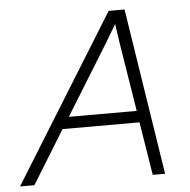

<svg xmlns="http://www.w3.org/2000/svg" viewBox="-89 -709 749 758"><g transform="rotate(-5 285.5 -330.0)"><path d="M486 0 452 -211H147L17 0H-40L369 -660H432L535 0ZM176 -257H445L401 -531L390 -606L347 -534Z"/></g></svg>

Font: Elaine Sans Light
Style: Italic
Weight: 300
Italic angle: -13°
Designer: Wei Huang
Foundry: Wei Huang
Version: Version 2.001;December 24, 2019;FontCreator 12.0.0.2547 64-b